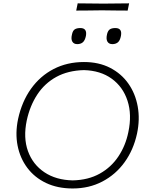

<svg xmlns="http://www.w3.org/2000/svg" viewBox="-20 -1086 858 1116"><path d="M402.5 9.5Q314.5 9.5 247.5 -22.5Q180.5 -54.5 138.5 -110.8Q96.5 -167 82.2 -239.8Q68 -312.5 85 -394Q107 -495.5 160.2 -570Q213.5 -644.5 292 -685Q370.5 -725.5 468 -725.5Q554.5 -725.5 620 -691.8Q685.5 -658 726.2 -600Q767 -542 780.5 -467Q794 -392 776.5 -309.5Q756 -215 704.2 -143.2Q652.5 -71.5 575.2 -31Q498 9.5 402.5 9.5ZM403 -37.5Q493.5 -39.5 560 -76.8Q626.5 -114 668.2 -176.8Q710 -239.5 726 -318Q747.5 -419.5 721.2 -500.2Q695 -581 629.5 -628.5Q564 -676 467.5 -678.5Q375 -676 307.5 -639Q240 -602 197 -536.8Q154 -471.5 135.5 -386Q114.5 -285.5 142.5 -207.8Q170.5 -130 238 -84.8Q305.5 -39.5 403 -37.5ZM633 -829.5Q612.5 -829.5 604 -844.8Q595.5 -860 602.5 -888.5Q607.5 -908.5 619 -915.8Q630.5 -923 650.5 -923Q691.5 -923 683 -877.5Q678 -851 665.5 -840.2Q653 -829.5 633 -829.5ZM429 -829.5Q408.5 -829.5 400 -844.8Q391.5 -860 399 -888.5Q403.5 -908.5 415.2 -915.8Q427 -923 447 -923Q487.5 -923 479.5 -877.5Q474 -851 461.5 -840.2Q449 -829.5 429 -829.5ZM423 -1024.5 431.5 -1066.5Q465.5 -1066 503 -1065.8Q540.5 -1065.5 581 -1065Q621.5 -1065.5 659 -1065.8Q696.5 -1066 730.5 -1066.5L722 -1024.5Q688 -1024.5 650.5 -1025Q613 -1025.5 572.5 -1026Q532 -1025.5 494.5 -1025Q457 -1024.5 423 -1024.5Z"/></svg>

Font: Commissioner Loud ExtraLight
Style: Italic
Weight: 200
Italic angle: -12°
Designer: Kostas Bartsokas
Foundry: Kostas Bartsokas
Version: Version 1.000; ttfautohint (v1.8.3)